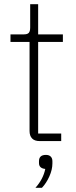

<svg xmlns="http://www.w3.org/2000/svg" viewBox="-20 -673 364 916"><path d="M169 0Q145 0 133 -12.5Q121 -25 121 -48V-473H30V-509H94Q111 -509 117.5 -516.5Q124 -524 124 -542V-653H162V-509H280V-473H162V-36H272V0ZM149 223Q186 182 196 133Q166 130 166 105V96Q166 66 199 66Q214 66 222 74Q230 82 230 96V107Q230 136 215.5 168.5Q201 201 180 223Z"/></svg>

Font: Anuphan ExtraLight
Style: Regular
Weight: 200
Designer: Cadson Demak
Version: Version 3.001